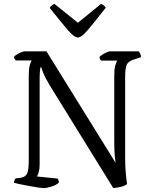

<svg xmlns="http://www.w3.org/2000/svg" viewBox="-20 -968 784 988"><path d="M204 0Q197 0 177 -3Q157 -6 132.5 -10.5Q108 -15 86 -19.5Q64 -24 52 -28Q52 -35 55 -41Q58 -47 60 -50L85 -53Q112 -57 120 -76Q128 -95 128 -143V-582Q128 -614 133.5 -633.5Q139 -653 144 -657H61Q59 -660 56 -664Q53 -668 52 -676Q57 -682 68 -688.5Q79 -695 90.5 -699.5Q102 -704 107 -704H219L575 -130Q572 -147 570 -173.5Q568 -200 568 -241V-580Q568 -613 573.5 -632Q579 -651 584 -656H501Q498 -659 495.5 -662.5Q493 -666 492 -675Q496 -680 507 -687Q518 -694 529.5 -699Q541 -704 546 -704H694Q698 -699 701.5 -692Q705 -685 706 -674L667 -661Q639 -652 631.5 -633.5Q624 -615 624 -570V-155Q624 -112 627.5 -74.5Q631 -37 634 -21Q621 -11 599.5 -6Q578 -1 563 0L234 -532Q212 -569 202.5 -593Q193 -617 192 -622H188Q187 -616 185.5 -602Q184 -588 184 -562V-120Q184 -98 179 -81.5Q174 -65 170 -60L277 -49Q278 -47 280.5 -41.5Q283 -36 283 -28Q268 -15 243.5 -7.5Q219 0 204 0ZM381 -775Q362 -775 329 -813.5Q296 -852 236 -927Q238 -932 244.5 -938.5Q251 -945 260 -948L381 -851L500 -948Q519 -940 524 -928Q462 -849 430.5 -812Q399 -775 381 -775Z"/></svg>

Font: Texturina ExtraLight
Style: Regular
Weight: 200
Designer: Guillermo Torres Carreño
Foundry: Omnibus-Type
Version: Version 1.002; ttfautohint (v1.8.3)